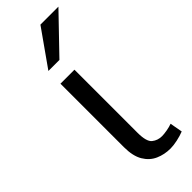

<svg xmlns="http://www.w3.org/2000/svg" viewBox="-248 -772 800 800"><g transform="rotate(-45 152.0 -372.0)"><path d="M217 2.5Q181.5 2.5 151 -11Q120.5 -24.5 102 -55.5Q83.5 -86.5 83.5 -139V-513H166V-141.5Q166 -89 184.5 -74Q203 -59 228.5 -59Q240 -59 258.5 -62.2Q277 -65.5 290 -70.5L300 -15Q281.5 -7.5 258 -2.5Q234.5 2.5 217 2.5ZM85.5 -586 198.5 -746H304.5L150.5 -586Z"/></g></svg>

Font: Mooli
Style: Regular
Weight: 400
Designer: Vernon Adams
Foundry: Vernon Adams
Version: Version 1.000; ttfautohint (v1.8.4.7-5d5b);gftools[0.9.33]